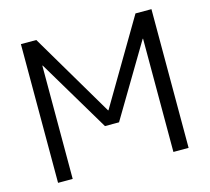

<svg xmlns="http://www.w3.org/2000/svg" viewBox="-104 -853 1066 976"><g transform="rotate(-15 428.5 -365.0)"><path d="M85 0V-730H166L426 -290H428L688 -730H772V0H692V-596H690L464 -217H390L164 -596H162V0Z"/></g></svg>

Font: M PLUS 1p
Style: Regular
Weight: 400
Version: Version 1.062